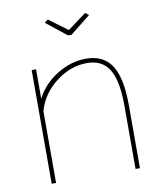

<svg xmlns="http://www.w3.org/2000/svg" viewBox="-82 -797 730 863"><g transform="rotate(-10 282.5 -365.0)"><path d="M194.8 -730 279.8 -667 365.2 -730 380.9 -717.8 288.1 -644H272L179.2 -717.8ZM486.8 0H466.8V-289.1Q466.8 -402.3 435.1 -454.6Q403.3 -506.8 334 -506.8Q258.3 -506.8 191.9 -455.6Q125.5 -404.3 104 -328.1V0H84V-519H104V-384.8Q136.2 -447.8 200 -487.3Q263.7 -526.9 333 -526.9Q412.6 -526.9 449.7 -469.2Q486.8 -411.6 486.8 -289.1Z"/></g></svg>

Font: Rawline Thin
Style: Regular
Weight: 250
Designer: Matt McInerney, Pablo Impallari, Rodrigo Fuenzalida
Foundry: Matt McInerney, Pablo Impallari, Rodrigo Fuenzalida
Version: Version 4.020;PS 004.020;hotconv 1.0.88;makeotf.lib2.5.64775